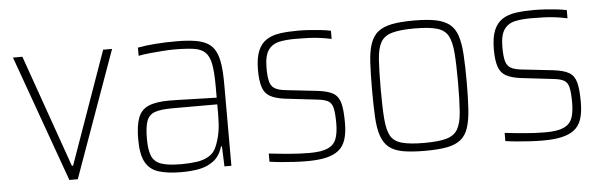

<svg xmlns="http://www.w3.org/2000/svg" viewBox="-40 -641 2424 772"><g transform="rotate(-5 1172.0 -255.0)"><path d="M213 0 30 -510H68L228 -56H233L394 -510H430L247 0Z M667 8Q611 8 574.5 -3Q538 -14 520.5 -45.5Q503 -77 503 -138Q503 -194 515 -225.5Q527 -257 557 -270Q587 -283 641 -283Q654 -283 676 -282.5Q698 -282 726 -281Q754 -280 781.5 -279.5Q809 -279 832 -278V-324Q832 -380 826 -412.5Q820 -445 804 -461Q788 -477 757.5 -481.5Q727 -486 678 -486Q658 -486 631 -484Q604 -482 578.5 -479.5Q553 -477 534 -473V-506Q565 -512 605 -515Q645 -518 690 -518Q734 -518 765 -513Q796 -508 816 -496Q836 -484 847 -462.5Q858 -441 862.5 -408.5Q867 -376 867 -330V0H839L836 -81H832Q821 -43 795 -23.5Q769 -4 736 2Q703 8 667 8ZM667 -24Q701 -24 729.5 -28Q758 -32 779.5 -45Q801 -58 811 -84Q823 -114 827.5 -143Q832 -172 832 -210V-251H650Q606 -251 581.5 -243Q557 -235 547.5 -211Q538 -187 538 -138Q538 -92 548.5 -67.5Q559 -43 587 -33.5Q615 -24 667 -24Z M1172 8Q1149 8 1121 6.5Q1093 5 1067 2.5Q1041 0 1021 -3V-36Q1047 -33 1067.5 -31Q1088 -29 1106.5 -27.5Q1125 -26 1144 -25Q1163 -24 1185 -24Q1234 -24 1259 -35.5Q1284 -47 1293 -71Q1302 -95 1302 -133Q1302 -175 1297 -195.5Q1292 -216 1277.5 -224Q1263 -232 1234 -235L1105 -250Q1067 -255 1045.5 -267Q1024 -279 1015.5 -305Q1007 -331 1007 -373Q1007 -422 1019 -451Q1031 -480 1053.5 -494.5Q1076 -509 1108 -513.5Q1140 -518 1180 -518Q1202 -518 1225.5 -516.5Q1249 -515 1272 -512.5Q1295 -510 1313 -506V-473Q1290 -478 1267.5 -481Q1245 -484 1220.5 -485Q1196 -486 1166 -486Q1130 -486 1102 -480Q1074 -474 1058 -451.5Q1042 -429 1042 -380Q1042 -343 1047.5 -323.5Q1053 -304 1068 -295.5Q1083 -287 1111 -284L1237 -270Q1280 -265 1301 -252.5Q1322 -240 1329.5 -212.5Q1337 -185 1337 -133Q1337 -92 1328 -64.5Q1319 -37 1299 -21.5Q1279 -6 1248 1Q1217 8 1172 8Z M1648 8Q1594 8 1559 1.5Q1524 -5 1503.5 -21.5Q1483 -38 1472.5 -68Q1462 -98 1459.5 -143.5Q1457 -189 1457 -254Q1457 -319 1459.5 -365Q1462 -411 1472.5 -441Q1483 -471 1503.5 -487.5Q1524 -504 1559 -511Q1594 -518 1648 -518Q1702 -518 1736.5 -511Q1771 -504 1792 -487.5Q1813 -471 1823 -441Q1833 -411 1836 -365Q1839 -319 1839 -254Q1839 -189 1836 -143.5Q1833 -98 1823 -68Q1813 -38 1792 -21.5Q1771 -5 1736.5 1.5Q1702 8 1648 8ZM1647 -24Q1706 -24 1737.5 -33Q1769 -42 1783 -66Q1797 -90 1800.5 -135.5Q1804 -181 1804 -254Q1804 -327 1800.5 -373Q1797 -419 1783.5 -443.5Q1770 -468 1738 -477Q1706 -486 1648 -486Q1591 -486 1558.5 -477Q1526 -468 1512 -443.5Q1498 -419 1495 -373Q1492 -327 1492 -254Q1492 -181 1495.5 -135.5Q1499 -90 1512 -66Q1525 -42 1557.5 -33Q1590 -24 1647 -24Z M2124 8Q2101 8 2073 6.5Q2045 5 2019 2.5Q1993 0 1973 -3V-36Q1999 -33 2019.5 -31Q2040 -29 2058.5 -27.5Q2077 -26 2096 -25Q2115 -24 2137 -24Q2186 -24 2211 -35.5Q2236 -47 2245 -71Q2254 -95 2254 -133Q2254 -175 2249 -195.5Q2244 -216 2229.5 -224Q2215 -232 2186 -235L2057 -250Q2019 -255 1997.5 -267Q1976 -279 1967.5 -305Q1959 -331 1959 -373Q1959 -422 1971 -451Q1983 -480 2005.5 -494.5Q2028 -509 2060 -513.5Q2092 -518 2132 -518Q2154 -518 2177.5 -516.5Q2201 -515 2224 -512.5Q2247 -510 2265 -506V-473Q2242 -478 2219.5 -481Q2197 -484 2172.5 -485Q2148 -486 2118 -486Q2082 -486 2054 -480Q2026 -474 2010 -451.5Q1994 -429 1994 -380Q1994 -343 1999.5 -323.5Q2005 -304 2020 -295.5Q2035 -287 2063 -284L2189 -270Q2232 -265 2253 -252.5Q2274 -240 2281.5 -212.5Q2289 -185 2289 -133Q2289 -92 2280 -64.5Q2271 -37 2251 -21.5Q2231 -6 2200 1Q2169 8 2124 8Z"/></g></svg>

Font: Saira Thin SemiCondensed
Style: Regular
Weight: 100
Width: 4
Version: Version 1.101